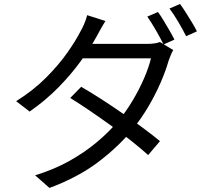

<svg xmlns="http://www.w3.org/2000/svg" viewBox="-20 -866 1040 954"><path d="M765 -806.2Q778 -788.8 792.8 -764.2Q807.7 -739.7 822.1 -714.7Q836.5 -689.7 846.7 -669.2L792.6 -645.1Q777.8 -675.5 754.8 -715.3Q731.9 -755.1 711.9 -783.5ZM874.6 -846.3Q888.2 -827.9 903.8 -803Q919.5 -778.1 934.4 -753.6Q949.3 -729.1 958.5 -710.3L904.8 -686.1Q888.5 -719 865.9 -757.3Q843.3 -795.5 822.1 -823.5ZM383.5 -434.8Q431.5 -406.9 484.5 -372.8Q537.4 -338.6 590 -302Q642.6 -265.5 690.4 -230.4Q738.2 -195.3 774.8 -164.6L716.1 -95.6Q681.7 -126.8 634.6 -164.2Q587.6 -201.7 534.4 -240.1Q481.1 -278.5 428.3 -314.5Q375.4 -350.4 329.1 -379.3ZM840.7 -617.3Q834.4 -606.8 828.1 -591.4Q821.9 -576 817.6 -563.9Q803.2 -513 777.4 -453.9Q751.6 -394.9 716.3 -335Q681 -275.2 636.6 -220.6Q568.8 -137.3 468.4 -61.2Q368 14.9 225.8 67.8L154.4 5Q247.7 -23.3 324.1 -66Q400.5 -108.6 461.4 -159.8Q522.3 -210.9 566.9 -264.4Q605.9 -310.8 638.5 -365.5Q671.2 -420.3 695.1 -475.1Q719.1 -530 730.1 -576.2H359.5L391.5 -647.9H709.4Q729.5 -647.9 746.3 -650.2Q763.1 -652.5 774.8 -657.3ZM504 -761.6Q491.5 -742 479.1 -719.6Q466.7 -697.2 459.2 -683.2Q429.3 -628.8 381.9 -563.1Q334.5 -497.5 270.8 -432.3Q207 -367.2 127.2 -311.7L60.2 -363.3Q146.2 -417 209.4 -480.7Q272.6 -544.4 315.3 -605.3Q357.9 -666.2 380.9 -711.9Q388.8 -725 398.8 -748.2Q408.8 -771.4 413.1 -790.6Z"/></svg>

Font: Shanggu Sans SC VF
Style: Regular
Weight: 250
Designer: GuiWonder
Version: Version 1.021